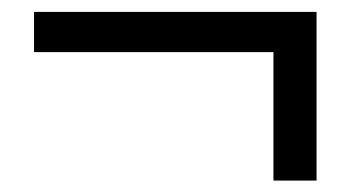

<svg xmlns="http://www.w3.org/2000/svg" viewBox="-20 -423 595 326"><path d="M444.3 -116.4V-334.5H37.8V-402.8H517.5V-116.4Z"/></svg>

Font: Noto Sans SC Thin
Style: Regular
Weight: 100
Designer: Ryoko NISHIZUKA 西塚涼子 (kana, bopomofo & ideographs); Paul D. Hunt (Latin, Greek & Cyrillic); Sandoll Communications 산돌커뮤니
Foundry: Adobe
Version: Version 2.004-H2;hotconv 1.0.118;makeotfexe 2.5.65603